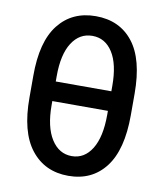

<svg xmlns="http://www.w3.org/2000/svg" viewBox="-83 -794 743 872"><g transform="rotate(10 289.0 -358.0)"><path d="M522.9 -409.7V-310.5Q522.9 -150.9 461.2 -70.6Q399.4 9.8 290.5 9.8Q181.6 9.8 118.4 -70.8Q55.2 -151.4 55.7 -310.5V-409.7Q55.2 -567.9 117.7 -647Q180.2 -726.1 289.1 -726.1Q398.9 -726.1 460.9 -647.2Q522.9 -568.4 522.9 -409.7ZM160.6 -402.3H417V-427.2Q417 -527.8 382.6 -581.5Q348.1 -635.3 289.1 -635.3Q230 -635.3 195.3 -581.3Q160.6 -527.3 160.6 -427.2ZM417 -293.5V-312H160.6V-293.5Q160.6 -192.9 196 -137Q231.4 -81.1 290.5 -81.1Q348.6 -81.1 382.8 -136.2Q417 -191.4 417 -293.5Z"/></g></svg>

Font: Interop Med
Style: Regular
Weight: 500
Designer: Rasmus Andersson, Google, Jang Haemin
Foundry: jhaemin
Version: Version 1.007